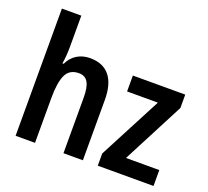

<svg xmlns="http://www.w3.org/2000/svg" viewBox="-128 -919 1170 1078"><g transform="rotate(20 457.0 -380.0)"><path d="M182 -575Q182 -518 174 -472H181Q200 -512 234 -532.5Q268 -553 311 -553Q388 -553 428 -504.5Q468 -456 468 -360V0H352V-332Q352 -394 335 -423Q318 -452 281 -452Q225 -452 203.5 -406.5Q182 -361 182 -268V0H66V-760H182Z M890 0H557V-73L753 -448H569V-543H882V-463L691 -95H890Z"/></g></svg>

Font: Noto Sans Condensed SemiBold
Style: Regular
Weight: 600
Width: 3
Designer: Monotype Design Team
Foundry: Monotype Imaging Inc.
Version: Version 2.013; ttfautohint (v1.8.4.7-5d5b)